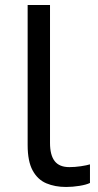

<svg xmlns="http://www.w3.org/2000/svg" viewBox="-20 -734 388 764"><path d="M243 10Q199 10 164.5 -4.5Q130 -19 110 -55.5Q90 -92 90 -157V-714H179V-165Q179 -117 197.5 -93Q216 -69 256 -69Q278 -69 301.5 -72.5Q325 -76 338 -80V-6Q324 1 296.5 5.5Q269 10 243 10Z"/></svg>

Font: lhindi85
Style: Book
Weight: 400
Designer: Jelle Bosma - Monotype Design Team
Foundry: Monotype Imaging Inc.
Version: Version 2.003